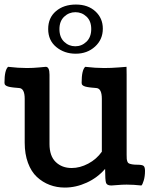

<svg xmlns="http://www.w3.org/2000/svg" viewBox="-21 -825 683 858"><path d="M317.4 -585Q266.6 -585 230.5 -614.7Q194.3 -644.5 194.3 -695.3Q194.3 -745.6 229 -775.1Q263.7 -804.7 318.4 -804.7Q372.1 -804.7 405.3 -774.2Q438.5 -743.7 438.5 -696.8Q438.5 -648.4 403.6 -616.7Q368.7 -585 317.4 -585ZM244.6 -694.8Q244.6 -658.7 265.6 -638.4Q286.6 -618.2 315.4 -618.2Q344.2 -618.2 365.5 -638.7Q386.7 -659.2 386.7 -695.3Q386.7 -731 365.7 -750.7Q344.7 -770.5 315.9 -770.5Q287.1 -770.5 265.9 -750.5Q244.6 -730.5 244.6 -694.8ZM544.9 -491.2V-133.3Q544.9 -120.6 545.4 -115.2Q545.9 -109.9 548.1 -103.3Q550.3 -96.7 555.4 -94.5Q560.5 -92.3 569.3 -90.6Q578.1 -88.9 592.8 -88.9Q614.7 -88.9 620.8 -83.5Q627 -78.1 627 -61.5Q627 -37.1 621.3 -18.3Q615.7 0.5 610.8 3.9Q575.2 0 544.9 0Q524.9 0 503.2 2Q481.4 3.9 476.6 3.9Q457 3.9 452.9 -7.8Q448.7 -19.5 448.7 -70.3Q414.6 -30.8 366.5 -8.8Q318.4 13.2 268.6 13.2Q232.4 13.2 200.9 1.2Q169.4 -10.7 144 -34.2Q118.7 -57.6 104 -97.2Q89.4 -136.7 89.4 -187.5V-383.3Q89.4 -429.7 64.9 -431.6Q61 -432.1 54 -432.6Q46.9 -433.1 42.7 -433.6Q38.6 -434.1 32.7 -434.8Q26.9 -435.5 23.4 -436.3Q20 -437 15.4 -438.2Q10.7 -439.5 8.3 -440.9Q5.9 -442.4 3.4 -444.3Q1 -446.3 0 -449Q-1 -451.7 -1 -455.1Q-1 -511.7 15.1 -526.4Q61 -521 99.6 -521Q126.5 -521 154.5 -523.7Q182.6 -526.4 183.6 -526.4Q200.2 -526.4 200.2 -491.2V-181.6Q200.2 -127.9 228 -101.1Q255.9 -74.2 299.3 -74.2Q336.4 -74.2 373.3 -93.8Q410.2 -113.3 434.1 -147V-383.3Q434.1 -429.7 409.7 -431.6Q405.8 -432.1 398.7 -432.6Q391.6 -433.1 387.5 -433.6Q383.3 -434.1 377.4 -434.8Q371.6 -435.5 368.2 -436.3Q364.7 -437 360.1 -438.2Q355.5 -439.5 353 -440.9Q350.6 -442.4 348.1 -444.3Q345.7 -446.3 344.7 -449Q343.8 -451.7 343.8 -455.1Q343.8 -512.2 359.9 -526.4Q405.8 -521 444.3 -521Q476.6 -521 510 -523.7Q543.5 -526.4 544.4 -526.4Q544.9 -526.4 544.9 -491.2Z"/></svg>

Font: Coustard
Style: Regular
Weight: 400
Foundry: vernon adams
Version: Version 1.001